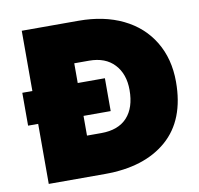

<svg xmlns="http://www.w3.org/2000/svg" viewBox="-78 -781 895 863"><g transform="rotate(-10 369.5 -349.5)"><path d="M76 -274H30V-424H76V-699H335Q451 -699 537.5 -657Q624 -615 671.5 -536.5Q719 -458 719 -353Q719 -179 616 -89.5Q513 0 333 0H76ZM348 -184Q426 -184 466.5 -228Q507 -272 507 -353Q507 -426 466 -470Q425 -514 351 -514H283V-424H407V-274H283V-184Z"/></g></svg>

Font: Prompt ExtraBold
Style: Regular
Weight: 800
Designer: Katatrad Team
Foundry: CadsonDemak
Version: Version 1.000